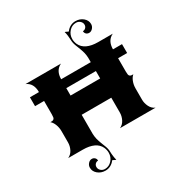

<svg xmlns="http://www.w3.org/2000/svg" viewBox="-190 -792 1034 1097"><g transform="rotate(-30 327.0 -244.0)"><path d="M23.4 -351.6V-410.2H83Q83 -469.5 39.1 -488.3H273.4Q229.5 -467.5 229.5 -410.2H424.8V-439.5Q424.8 -447.3 423.3 -456.5Q421.9 -465.8 420.4 -472.5Q418.9 -479.2 415.2 -490.2Q411.4 -501.2 409.7 -505.9Q408 -510.5 403.2 -522.8Q398.4 -535.2 397.5 -537.4Q389.4 -558.6 389.4 -577.1Q389.4 -588.6 387.2 -606.2Q385 -623.8 381.6 -633.5Q385.7 -633.5 393.3 -629.2Q400.9 -624.8 404.1 -624.8Q414.8 -639.9 430.8 -648.6Q446.8 -657.2 465.3 -657.2Q494.4 -657.2 515 -640Q535.6 -622.8 535.6 -598.4Q535.6 -583 525.1 -571.3Q514.6 -559.6 501.2 -559.6Q489.5 -559.6 481.9 -567.1Q474.4 -574.7 474.4 -585.9Q485.6 -585.9 493.4 -593.9Q501.2 -601.8 501.2 -613.3Q501.2 -627.4 490.2 -637.5Q479.2 -647.5 463.6 -647.5Q437 -647.5 418.1 -626.8Q399.2 -606.2 399.2 -577.1Q399.2 -559.3 407 -541.3Q418.7 -515.4 447.1 -501.8Q475.6 -488.3 519 -488.3H615.2Q571.3 -467.5 571.3 -410.2H630.9V-351.6H571.3V-263.7Q571.3 -251 572.6 -243.9Q574 -236.8 578.2 -233.4Q582.5 -230 587 -229.2Q591.6 -228.5 600.8 -228.5Q587.9 -218.3 579.6 -197.3Q571.3 -176.3 571.3 -152.3V-78.1Q571.3 -54.9 582.3 -32.2Q593.3 -9.5 615.2 0H380.9Q403.1 -10.5 413.9 -32.5Q424.8 -54.4 424.8 -78.1V-175.8H229.5V-48.8Q229.5 -41 231 -31.7Q232.4 -22.5 233.9 -15.7Q235.4 -9 239.1 2Q242.9 12.9 244.6 17.6Q246.3 22.2 251.1 34.5Q255.9 46.9 256.8 49.1Q264.9 70.3 264.9 88.9Q264.9 100.3 267.1 117.9Q269.3 135.5 272.7 145.3Q268.6 145.3 261 140.9Q253.4 136.5 250.2 136.5Q239.5 151.6 223.5 160.3Q207.5 168.9 189 168.9Q159.9 168.9 139.3 151.7Q118.7 134.5 118.7 110.1Q118.7 94.7 129.2 83Q139.6 71.3 153.1 71.3Q164.8 71.3 172.4 78.9Q179.9 86.4 179.9 97.7Q168.7 97.7 160.9 105.6Q153.1 113.5 153.1 125Q153.1 139.2 164.1 149.2Q175 159.2 190.7 159.2Q217.3 159.2 236.2 138.5Q255.1 117.9 255.1 88.9Q255.1 71 247.3 53Q235.6 27.1 207.2 13.5Q178.7 0 135.3 0H39.1Q61.3 -10.5 72.1 -32.5Q83 -54.4 83 -78.1V-152.3Q83 -176.3 74.7 -197.3Q66.4 -218.3 53.5 -228.5Q62.7 -228.5 67.3 -229.2Q71.8 -230 76 -233.4Q80.3 -236.8 81.7 -243.9Q83 -251 83 -263.7V-351.6ZM229.5 -302.7H424.8V-351.6H229.5Z"/></g></svg>

Font: Agreloy
Style: Medium
Weight: 400
Designer: gluk
Foundry: gluk
Version: Version 0.27